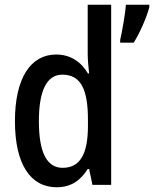

<svg xmlns="http://www.w3.org/2000/svg" viewBox="-20 -780 650 810"><path d="M219 10C280 10 320 -19 350 -67H356L370 0H449V-760H350V-552C350 -528 353 -499 356 -470H351C322 -520 276 -550 217 -550C109 -550 43 -450 43 -269C43 -88 108 10 219 10ZM610 -750V-760H511C509 -724 494 -640 487 -612V-600H544C569 -639 599 -707 610 -750ZM244 -72C176 -72 144 -140 144 -269C144 -395 176 -465 243 -465C321 -465 351 -403 351 -275V-249C351 -130 318 -72 244 -72Z"/></svg>

Font: Noto Sans Tamil Condensed Medium
Style: Regular
Weight: 500
Width: 3
Designer: Jelle Bosma - Monotype Design Team
Foundry: Monotype Imaging Inc.
Version: Version 2.004